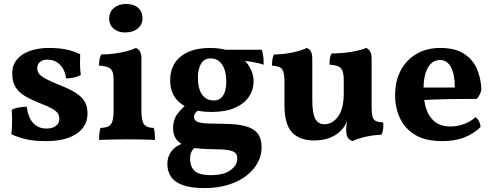

<svg xmlns="http://www.w3.org/2000/svg" viewBox="-20 -712 2515 981"><path d="M389.5 -435.1Q388.5 -409.6 388.8 -382.3Q389 -355 393 -329Q379.4 -321 359.1 -316.1Q338.8 -311.3 317.4 -311.3Q314.9 -337.2 303.3 -358.8Q291.7 -380.4 271.3 -393.8Q251 -407.2 221.1 -407.2Q197.9 -407.2 184.1 -395.3Q170.3 -383.5 170.3 -364.2Q170.3 -350.3 177.1 -338.6Q183.8 -327 207.2 -313.2Q230.6 -299.5 279.4 -279.6Q336 -257.5 368.1 -236.7Q400.1 -215.9 413.6 -191.4Q427.2 -167 427.2 -133Q427.2 -88.4 401.6 -56.4Q376 -24.4 329.1 -7.7Q282.1 9 218.1 9Q156 9 116 0Q76.1 -9 37.9 -25.9Q40.4 -44.5 41.2 -67.3Q42 -90 41.7 -112Q41.4 -133.9 39.4 -149.9Q52.7 -158.5 74.7 -162.6Q96.8 -166.7 117 -166.7Q123.5 -111 149.8 -83.1Q176.1 -55.2 217.1 -55.2Q247.1 -55.2 265.2 -68.5Q283.2 -81.8 283.2 -104.6Q283.2 -120.5 275.5 -132.5Q267.8 -144.4 247.2 -156.4Q226.5 -168.3 186.7 -183.7Q140 -202.1 107.8 -221.1Q75.6 -240.1 59 -267.6Q42.4 -295.2 42.4 -337.8Q42.4 -370.9 57.3 -395.1Q72.3 -419.4 98.6 -435.5Q124.9 -451.5 158.6 -459.2Q192.3 -467 228.8 -467Q281.6 -467 319 -459Q356.4 -451.1 389.5 -435.1Z M486.4 3Q486.4 -14.8 487.9 -30.5Q489.4 -46.2 493.5 -58.3Q533.5 -59.3 546.9 -77.3Q560.4 -95.3 560.4 -145.3V-306.2Q560.4 -329.7 555.1 -344.7Q549.8 -359.6 533.8 -367.4Q517.8 -375.1 485.9 -376.7Q485.9 -391.9 488.2 -406.6Q490.4 -421.3 497 -433.5Q530.3 -433.5 565.9 -438.5Q601.5 -443.5 630.6 -451.3Q659.7 -459 673.8 -467Q687 -461.9 694.8 -449.5Q702.6 -437.1 702.6 -414.5V-145.3Q702.6 -95.3 715.9 -77.3Q729.1 -59.3 765.3 -58.3Q769.3 -46.2 770.6 -29.8Q771.8 -13.4 771.8 3Q757.4 2 734.3 1.5Q711.1 1 684 0.5Q656.9 0 629.6 0Q602.8 0 574.9 0.5Q547.1 1 524 1.5Q500.8 2 486.4 3ZM619.3 -546.1Q582.8 -546.1 560.4 -565.7Q537.9 -585.3 537.9 -616.1Q537.9 -651.9 562.7 -671.8Q587.4 -691.7 623 -691.7Q663.6 -691.7 685.8 -672.1Q708 -652.5 708 -617.1Q708 -586.8 683.8 -566.4Q659.5 -546.1 619.3 -546.1Z M1026.3 249Q954.3 249 912.4 233.2Q870.5 217.5 852.8 189.6Q835 161.7 835 125.5Q835 87.5 857.1 59.2Q879.2 31 921.9 18.1L988.1 29.4Q965.7 48.5 958.5 63.2Q951.3 78 951.3 98.2Q951.3 141.4 975.5 162.2Q999.7 182.9 1057.6 182.9Q1121.5 182.9 1156.9 158Q1192.3 133.1 1192.3 98Q1192.3 79.8 1182.7 69.8Q1173.1 59.7 1146.4 55.1Q1119.8 50.4 1068.6 50.4Q1025.1 49.9 988 46.2Q950.9 42.5 923.2 31.2Q895.4 19.9 879.8 -1.6Q864.2 -23.1 864.2 -58.1Q864.2 -99.4 886 -129.4Q907.9 -159.3 936.3 -180.6L1004.1 -157.3Q988.8 -147 980 -136.5Q971.2 -125.9 971.2 -114.9Q971.2 -97.4 988.3 -90Q1005.4 -82.6 1040.3 -81.1Q1075.2 -79.7 1128.3 -79.2Q1186.9 -78.7 1229 -68.7Q1271.1 -58.8 1293.8 -33.2Q1316.6 -7.6 1316.6 41.2Q1316.6 83 1296 120.6Q1275.4 158.2 1237.4 186.9Q1199.5 215.7 1145.9 232.3Q1092.3 249 1026.3 249ZM1059.7 -140Q996 -140 948.5 -158.3Q901 -176.6 875.2 -212.6Q849.5 -248.6 849.5 -302Q849.5 -352.7 872.9 -389.5Q896.3 -426.2 942 -446.6Q987.7 -467 1052.4 -467Q1111.8 -467 1153.9 -451Q1196 -435 1223.2 -409.5Q1250.4 -384 1263 -354.5Q1275.7 -324.9 1275.7 -298.1Q1275.7 -253.7 1251.8 -217.8Q1227.9 -181.9 1180.1 -161Q1132.2 -140 1059.7 -140ZM1072.7 -198.6Q1102.6 -198.6 1119.4 -223.2Q1136.2 -247.8 1136.2 -296.2Q1136.2 -349.2 1115.2 -381.4Q1094.1 -413.6 1056 -413.6Q1022.8 -413.6 1006.9 -386.1Q991.1 -358.7 991.1 -315.6Q991.1 -258.8 1012.6 -228.7Q1034.1 -198.6 1072.7 -198.6ZM1327.2 -381.4Q1310.1 -386.9 1290.8 -391.2Q1271.4 -395.5 1252.8 -398.2Q1234.1 -400.9 1217.6 -401.4L1122 -458H1317Q1323.1 -442.9 1325.2 -423Q1327.2 -403.1 1327.2 -381.4Z M1584.2 5.6Q1512.5 5.6 1473 -34.7Q1433.4 -75 1433.4 -177.7V-296.3Q1433.4 -338.6 1423.1 -356.3Q1412.9 -374.1 1369.5 -376.7Q1369.5 -391.9 1371.5 -406.4Q1373.5 -420.9 1379.6 -433.5Q1433.1 -434.5 1478.4 -444.7Q1523.8 -455 1547.3 -467Q1560.5 -461.9 1568.1 -449.3Q1575.6 -436.6 1575.6 -412.6V-201.7Q1575.6 -134.7 1590.2 -106.1Q1604.8 -77.4 1637.7 -77.4Q1678.3 -77.4 1707.4 -116.5Q1736.4 -155.6 1736.4 -237.4V-301.3Q1736.4 -343.6 1723.7 -361.3Q1710.9 -379.1 1663.5 -381.7Q1663.5 -396.9 1665.3 -411.4Q1667.1 -425.9 1673.7 -438.5Q1730.9 -439.5 1779.2 -447.7Q1827.4 -456 1850.4 -467Q1863.6 -461.9 1871.1 -449.3Q1878.7 -436.6 1878.7 -412.6V-133.5L1754.7 -97.6Q1748.7 -79.9 1739.4 -66.1Q1730.1 -52.3 1718.6 -41.3Q1696.3 -20 1663.1 -7.2Q1629.9 5.6 1584.2 5.6ZM1780.5 9Q1764.2 2.4 1756.4 -9.7Q1748.7 -21.8 1748.7 -48.5Q1748.7 -64.2 1752 -85.5Q1755.3 -106.8 1761.3 -129.7L1878.7 -167.3Q1878.7 -136 1882.7 -118.4Q1886.7 -100.8 1899.4 -94.1Q1912.1 -87.3 1937.5 -86.8Q1939.6 -70.5 1937.8 -54.1Q1936.1 -37.7 1928.9 -23.6Q1893 -22.6 1853.2 -14.3Q1813.4 -6.1 1780.5 9Z M2239.5 9Q2155.4 9 2102.4 -22.2Q2049.4 -53.4 2024.1 -106.9Q1998.8 -160.3 1998.8 -226.4Q1998.8 -297.2 2026.9 -351.2Q2055 -405.2 2107.3 -436.1Q2159.5 -467 2230.3 -467Q2302.1 -467 2347.4 -439.5Q2392.6 -412 2415 -363.7Q2437.3 -315.4 2439.8 -253.7Q2433.2 -224.9 2415.4 -206.7Q2390 -206.7 2353.9 -206.4Q2317.8 -206.2 2276.4 -205.7Q2235 -205.2 2192.6 -203.4Q2150.2 -201.6 2111.8 -199.1V-264.7H2303.9Q2303.9 -331.8 2284.4 -368.6Q2264.8 -405.4 2227.6 -405.4Q2204.1 -405.4 2185 -389.6Q2165.9 -373.8 2154.9 -340.2Q2143.8 -306.6 2143.8 -252.6Q2143.8 -201.5 2156.8 -158.9Q2169.8 -116.4 2200.3 -91.1Q2230.7 -65.8 2283.5 -65.8Q2318.1 -65.8 2352.2 -78.7Q2386.3 -91.6 2409.7 -113.4Q2419.3 -107.8 2427 -92.8Q2434.8 -77.8 2435.3 -62.5Q2397.6 -26.4 2349.7 -8.7Q2301.8 9 2239.5 9Z"/></svg>

Font: Vollkorn
Style: Regular
Weight: 400
Designer: Friedrich Althausen
Foundry: Friedrich Althausen
Version: Version 5.001